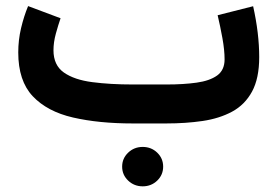

<svg xmlns="http://www.w3.org/2000/svg" viewBox="-20 -416 935 647"><path d="M391.6 145.5Q391.6 117.7 411.9 98.4Q432.1 79.1 460.9 79.1Q489.7 79.1 509.8 98.4Q529.8 117.7 529.8 145.5Q529.8 173.3 509.8 192.6Q489.7 211.9 460.9 211.9Q432.1 211.9 411.9 192.6Q391.6 173.3 391.6 145.5ZM540.5 0H427.2Q313 0 226.1 -20Q139.2 -40 90.3 -91.8Q41.5 -143.6 41.5 -239.3Q41.5 -281.2 51 -321.3Q60.5 -361.3 74.7 -395.5L184.1 -354.5Q176.3 -332 168.2 -302.7Q160.2 -273.4 160.2 -246.6Q160.2 -196.3 195.3 -171.6Q230.5 -147 291 -139.2Q351.6 -131.3 427.2 -131.3H541.5Q598.6 -131.3 642.6 -137.5Q686.5 -143.6 711.7 -161.6Q736.8 -179.7 736.8 -215.8Q736.8 -247.1 729.5 -287.4Q722.2 -327.6 713.4 -364.7L833 -395Q853.5 -303.2 853.5 -223.6Q853.5 -151.9 829.3 -107.4Q805.2 -63 762.2 -39.8Q719.2 -16.6 662.6 -8.3Q606 0 540.5 0Z"/></svg>

Font: Vazirmatn RD UI FD
Style: Bold
Weight: 700
Designer: Saber Rastikerdar
Foundry: Saber Rastikerdar
Version: Version 33.003